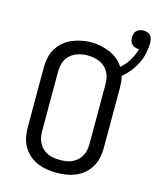

<svg xmlns="http://www.w3.org/2000/svg" viewBox="-130 -974 877 1072"><g transform="rotate(15 309.0 -438.5)"><path d="M300 8Q272 8 243.5 3.5Q215 -1 189 -12Q163 -23 141.5 -42Q120 -61 105.5 -86Q91 -111 85.5 -139Q80 -167 80 -195V-540Q80 -568 85.5 -596.5Q91 -625 105.5 -649.5Q120 -674 141.5 -693Q163 -712 189 -723Q215 -734 243.5 -740Q272 -746 300 -746Q328 -746 355 -740.5Q382 -735 407.5 -724.5Q433 -714 455 -696Q477 -678 491 -655Q519 -679 538.5 -711Q558 -743 567 -778Q566 -778 565.5 -778Q565 -778 564 -778Q554 -778 543.5 -781.5Q533 -785 525.5 -792.5Q518 -800 515 -810.5Q512 -821 512 -832Q512 -842 515 -852.5Q518 -863 526 -870.5Q534 -878 544 -881.5Q554 -885 565 -885Q576 -885 587 -881.5Q598 -878 605.5 -869.5Q613 -861 615.5 -850Q618 -839 618 -828Q618 -796 611 -765Q604 -734 590 -706Q576 -678 556 -653Q536 -628 512 -608Q517 -592 518.5 -574.5Q520 -557 520 -540V-195Q520 -167 514.5 -139Q509 -111 494.5 -86Q480 -61 458.5 -42Q437 -23 411 -12Q385 -1 356.5 3.5Q328 8 300 8ZM300 -66Q318 -66 336 -68.5Q354 -71 370 -78.5Q386 -86 399.5 -98Q413 -110 421.5 -126Q430 -142 433.5 -159.5Q437 -177 437 -195V-540Q437 -558 433.5 -576Q430 -594 421.5 -609.5Q413 -625 399 -637.5Q385 -650 368.5 -657Q352 -664 334 -667Q316 -670 298 -670Q280 -670 262.5 -666.5Q245 -663 229 -655.5Q213 -648 199.5 -636Q186 -624 178 -608.5Q170 -593 166.5 -575.5Q163 -558 163 -540V-195Q163 -177 166.5 -159.5Q170 -142 178.5 -126Q187 -110 200.5 -98Q214 -86 230 -78.5Q246 -71 264 -68.5Q282 -66 300 -66Z"/></g></svg>

Font: Zed Mono Extended
Style: Regular
Weight: 400
Width: 7
Monospace: yes
Designer: Belleve Invis
Foundry: Belleve Invis
Version: Version 1.0.0; ttfautohint (v1.8.4)